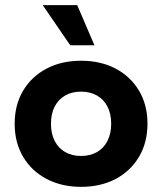

<svg xmlns="http://www.w3.org/2000/svg" viewBox="-20 -716 630 746"><path d="M37 0ZM295 10Q220 10 161.5 -20.5Q103 -51 70 -106.5Q37 -162 37 -235Q37 -309 70 -364Q103 -419 161 -449.5Q219 -480 295 -480Q371 -480 429 -449.5Q487 -419 520 -364Q553 -309 553 -235Q553 -162 520 -106.5Q487 -51 429 -20.5Q371 10 295 10ZM295 -110Q330 -110 356.5 -125Q383 -140 397.5 -168.5Q412 -197 412 -235Q412 -274 397.5 -302Q383 -330 356.5 -345Q330 -360 295 -360Q260 -360 233.5 -345Q207 -330 192.5 -302Q178 -274 178 -235Q178 -197 192.5 -168.5Q207 -140 233.5 -125Q260 -110 295 -110ZM253 -540 146 -696H280L347 -540Z"/></svg>

Font: Gantari
Style: Bold
Weight: 700
Designer: Anugrah Pasau
Foundry: Lafontype
Version: Version 1.000; ttfautohint (v1.6)